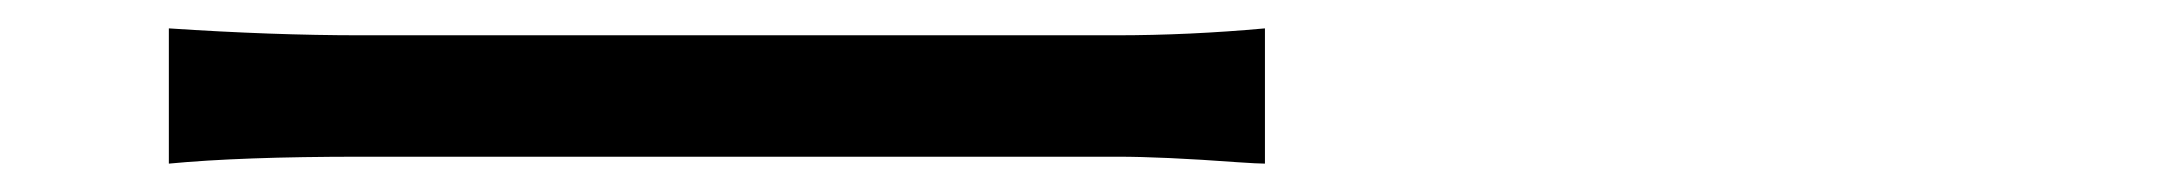

<svg xmlns="http://www.w3.org/2000/svg" viewBox="-20 -443 1540 136"><path d="M99.6 -327.1V-422.9Q172.9 -418 235.4 -418H770.5Q822.3 -418 876 -422.9V-327.1Q871.1 -327.1 856.4 -328.1Q803.7 -332 771.5 -332H235.4Q150.4 -332 99.6 -327.1Z"/></svg>

Font: Bpmf GenYo Gothic R
Style: R
Weight: 400
Foundry: But Ko
Version: Version 1.320